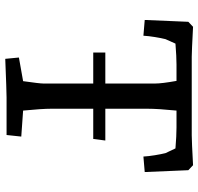

<svg xmlns="http://www.w3.org/2000/svg" viewBox="-32 -718 755 731"><g transform="rotate(90 345.5 -352.5)"><path d="M199 -47 289 -63Q298 -126 298 -140V-330H180V-376H298V-566Q298 -591 288 -647H226Q196 -647 146 -643L129 -605Q125 -589 121 -564.5Q117 -540 116 -521L56 -526L63 -692L82 -710Q177 -705 196 -705H495Q517 -705 609 -710L628 -692L635 -526L576 -521Q575 -540 571 -564.5Q567 -589 563 -605L545 -643Q497 -647 465 -647H401Q394 -577 394 -536V-376H515L509 -330H394V-170Q394 -135 401 -63L500 -56L494 0H351Q329 0 204 5Z"/></g></svg>

Font: Andada Pro Medium
Style: Regular
Weight: 500
Designer: Carolina Giovagnoli
Foundry: Huerta Tipografica
Version: Version 3.005; ttfautohint (v1.8.4)